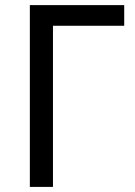

<svg xmlns="http://www.w3.org/2000/svg" viewBox="-20 -734 531 754"><path d="M467.8 -713.9V-632.8H188V0H97.2V-713.9Z"/></svg>

Font: WenQuanYi Micro Hei
Style: Regular
Weight: 400
Foundry: Ascender Corporation
Version: Version 0.2.0-beta